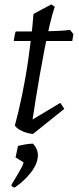

<svg xmlns="http://www.w3.org/2000/svg" viewBox="-20 -592 357 866"><path d="M129 12Q119 12 102.5 7.5Q86 3 70.5 -5.5Q55 -14 47 -26Q55 -55 63 -88.5Q71 -122 79 -160.5Q87 -199 94.5 -241.5Q102 -284 108.5 -330.5Q115 -377 121 -426.5Q127 -476 131 -529L211 -572L227 -562Q215 -526 203.5 -476.5Q192 -427 181 -370.5Q170 -314 160 -257Q150 -200 141.5 -147Q133 -94 127 -53L252 -128L270 -101ZM42 -407Q44 -420 46 -432Q48 -444 51 -450Q78 -450 109.5 -450Q141 -450 174.5 -450.5Q208 -451 239.5 -452.5Q271 -454 296 -457L311 -438L306 -407ZM46 254Q42 254 36.5 250Q31 246 31 244Q31 242 39 229Q47 216 57.5 198.5Q68 181 76.5 165Q85 149 86 140L50 118Q51 114 53.5 102.5Q56 91 58.5 79.5Q61 68 61 66Q71 64 90.5 60Q110 56 129 56Q140 68 145.5 81.5Q151 95 151 109Q150 147 119 186.5Q88 226 46 254Z"/></svg>

Font: Labrada
Style: Italic
Weight: 400
Italic angle: -7°
Designer: Mercedes Jáuregui
Foundry: Omnibus-Type Team
Version: Version 1.000